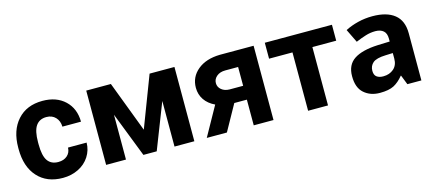

<svg xmlns="http://www.w3.org/2000/svg" viewBox="-47 -923 2953 1319"><g transform="rotate(-15 1430.0 -264.0)"><path d="M273.9 -104Q313 -104 337.4 -125.5Q361.8 -147 362.8 -182.6H495.1Q494.6 -128.9 465.8 -84.2Q437 -39.6 387 -14.9Q336.9 9.8 276.4 9.8Q163.1 9.8 97.7 -62.3Q32.2 -134.3 32.2 -261.2V-270.5Q32.2 -392.6 97.2 -465.3Q162.1 -538.1 275.4 -538.1Q374.5 -538.1 434.3 -481.7Q494.1 -425.3 495.1 -331.5H362.8Q361.8 -372.6 337.4 -398.2Q313 -423.8 272.9 -423.8Q223.6 -423.8 198.5 -387.9Q173.3 -352.1 173.3 -271.5V-256.8Q173.3 -175.3 198.2 -139.6Q223.1 -104 273.9 -104Z M897.5 -166.5 1035.6 -528.3H1212.4V0H1071.3V-324.2L944.8 0H850.1L726.1 -318.8V0H585V-528.3H760.3Z M1538.1 -281.2H1634.8V-415H1543Q1505.4 -415 1481.9 -395.3Q1458.5 -375.5 1458.5 -347.2Q1458.5 -318.8 1481 -300.3Q1503.4 -281.7 1538.1 -281.2ZM1775.4 -528.3V0H1634.8V-182.6H1545.4L1443.8 0H1300.8L1416 -206.5Q1368.7 -228.5 1343 -266.1Q1317.4 -303.7 1317.4 -351.6Q1317.4 -428.2 1376.7 -477.3Q1436 -526.4 1535.6 -528.3Z M2332.5 -415H2163.1V0H2021.5V-415H1855V-528.3H2332.5Z M2686 -192.9V-232.4L2634.3 -230.5Q2568.8 -228.5 2543.5 -207Q2518.6 -185.5 2518.6 -150.4Q2518.6 -120.1 2536.1 -107.4Q2554.2 -94.2 2583 -94.7Q2626.5 -94.7 2656.2 -120.1Q2686 -146 2686 -192.9ZM2615.2 -513.2Q2717.3 -513.2 2772 -469.2Q2827.1 -425.3 2827.1 -335V-2V0H2825.2H2728.5H2727.5L2727.1 -1L2700.7 -67.9H2698.7Q2666 -27.8 2630.4 -9.3Q2612.3 0 2587.6 4.6Q2563 9.3 2531.2 9.3Q2463.4 9.3 2418.9 -29.8Q2374 -68.8 2374.5 -150.9Q2374.5 -231.4 2431.2 -269Q2487.8 -306.6 2600.1 -311.5L2686 -314.5V-334.5Q2686 -373 2665.5 -390.6Q2645.5 -408.2 2609.4 -408.7Q2572.8 -408.7 2538.6 -397.9Q2503.9 -387.2 2468.8 -372.1L2467.3 -371.1L2466.3 -373L2421.4 -465.3L2420.9 -467.3L2422.4 -467.8Q2461.9 -488.3 2511.7 -500.7Q2561.5 -513.2 2615.2 -513.2Z"/></g></svg>

Font: MAUL Bold
Style: Bold
Weight: 700
Designer: MAUL
Version: Version 1.0; 2020; ttfautohint (v1.8.3)